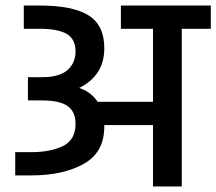

<svg xmlns="http://www.w3.org/2000/svg" viewBox="-20 -674 782 694"><path d="M742 -654V-570H637V0H533V-222H357V-217Q357 -123 282.5 -81.5Q208 -40 93 -40H35V-124H93Q162 -124 207.5 -146Q253 -168 253 -227Q253 -270 224.5 -290.5Q196 -311 132 -311H81V-395H133Q194 -395 223.5 -420.5Q253 -446 253 -488Q253 -533 221 -551.5Q189 -570 123 -570H66V-654H123Q243 -654 300 -618.5Q357 -583 357 -500Q357 -450 334.5 -414.5Q312 -379 266 -356Q309 -342 333 -306H533V-570H417V-654Z"/></svg>

Font: Biryani SemiBold
Style: Regular
Weight: 600
Designer: Dan Reynolds and Mathieu Réguer
Foundry: Dan Reynolds and Mathieu Réguer
Version: Version 1.004; ttfautohint (v1.1) -l 5 -r 5 -G 72 -x 0 -D la